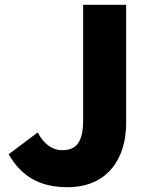

<svg xmlns="http://www.w3.org/2000/svg" viewBox="-20 -765 626 799"><path d="M261 14C428 14 505 -106 505 -252V-745H326V-266C326 -169 295 -140 237 -140C201 -140 163 -163 137 -214L16 -123C69 -31 145 14 261 14Z"/></svg>

Font: Noto Sans HK Black
Style: Regular
Weight: 900
Designer: Ryoko NISHIZUKA 西塚涼子 (kana, bopomofo & ideographs); Paul D. Hunt (Latin, Greek & Cyrillic); Sandoll Communications 산돌커뮤니
Foundry: Adobe
Version: Version 2.004;hotconv 1.0.118;makeotfexe 2.5.65603